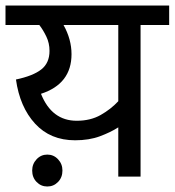

<svg xmlns="http://www.w3.org/2000/svg" viewBox="-20 -642 635 698"><path d="M491 0V-551H595V-622H0V-551H123Q137 -533 148.5 -509Q160 -485 160 -457Q160 -413 130 -389.5Q100 -366 38 -353Q52 -253 107.5 -192.5Q163 -132 253 -132Q304 -132 343 -146.5Q382 -161 410 -179V0ZM259 -203Q168 -203 129 -301Q240 -337 240 -445Q240 -499 211 -551H410V-274Q383 -245 346 -224Q309 -203 259 -203ZM97 -22Q97 3 113 19.5Q129 36 152 36Q175 36 191 19.5Q207 3 207 -22Q207 -46 191 -63Q175 -80 152 -80Q129 -80 113 -63Q97 -46 97 -22Z"/></svg>

Font: Noto Sans Devanagari
Style: Regular
Weight: 400
Designer: Jelle Bosma - Monotype Design Team
Foundry: Monotype Imaging Inc.
Version: Version 1.901